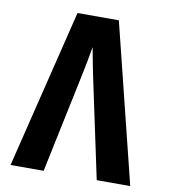

<svg xmlns="http://www.w3.org/2000/svg" viewBox="-82 -800 764 869"><g transform="rotate(10 300.0 -365.0)"><path d="M25 0 204 -730H394L575 0H421L323 -461Q317 -489 311.5 -518.5Q306 -548 302 -569Q298 -590 298 -590Q298 -590 294.5 -569.5Q291 -549 285.5 -519Q280 -489 274 -462L177 0Z"/></g></svg>

Font: JetBrains Mono NL ExtraBold
Style: Regular
Weight: 800
Designer: Philipp Nurullin, Konstantin Bulenkov
Foundry: JetBrains
Version: Version 2.304; ttfautohint (v1.8.4.7-5d5b)